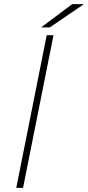

<svg xmlns="http://www.w3.org/2000/svg" viewBox="-20 -913 428 933"><path d="M59 0 207 -742H240L92 0ZM180 -780 331 -893H388L222 -780Z"/></svg>

Font: Montserrat Thin ExtraLight
Style: Italic
Weight: 250
Italic angle: -11.3°
Version: Version 9.000